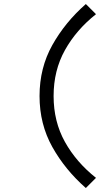

<svg xmlns="http://www.w3.org/2000/svg" viewBox="-20 -860 540 960"><path d="M409.2 80.1Q305.7 -10.7 241.7 -125Q177.7 -239.3 177.7 -379.9Q177.7 -520.5 241.7 -634.8Q305.7 -749 409.2 -839.8L460 -789.1Q361.3 -710.9 304.7 -609.4Q248 -507.8 248 -379.9Q248 -252 304.7 -150.4Q361.3 -48.8 460 29.3Z"/></svg>

Font: Kosugi
Style: Regular
Weight: 400
Version: Version 4.002